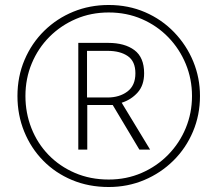

<svg xmlns="http://www.w3.org/2000/svg" viewBox="-20 -835 872 770"><path d="M416 -85Q336 -85 269 -113Q202 -141 153 -191Q104 -241 77 -307.5Q50 -374 50 -450Q50 -528 78.5 -595Q107 -662 157.5 -711.5Q208 -761 274 -788Q340 -815 416 -815Q495 -815 562 -786Q629 -757 678.5 -705.5Q728 -654 755 -588.5Q782 -523 782 -450Q782 -374 754 -307.5Q726 -241 675.5 -191Q625 -141 558.5 -113Q492 -85 416 -85ZM416 -115Q487 -115 548 -141.5Q609 -168 654.5 -214.5Q700 -261 725 -321.5Q750 -382 750 -450Q750 -518 725 -578.5Q700 -639 655 -685.5Q610 -732 549 -758.5Q488 -785 416 -785Q345 -785 284.5 -759Q224 -733 178.5 -687.5Q133 -642 107.5 -581Q82 -520 82 -450Q82 -382 106 -321Q130 -260 174.5 -214Q219 -168 280.5 -141.5Q342 -115 416 -115ZM294 -235V-663H414Q480 -663 519 -634Q558 -605 558 -541Q558 -493 532 -464Q506 -435 468 -423L582 -235H539L432 -414H330V-235ZM411 -444Q459 -444 491 -468Q523 -492 523 -541Q523 -589 492.5 -610Q462 -631 412 -631H329V-444Z"/></svg>

Font: Noto Sans Telugu UI ExtraLight
Style: Regular
Weight: 200
Designer: Jelle Bosma - Monotype Design Team
Foundry: Monotype Imaging Inc.
Version: Version 2.005; ttfautohint (v1.8.4.7-5d5b)